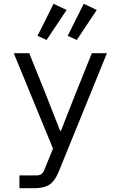

<svg xmlns="http://www.w3.org/2000/svg" viewBox="-20 -798 640 1018"><path d="M467 -516H547L291 113Q272 160 243.5 180Q215 200 159 200H83V132H174Q204 132 214 105L261 -10L53 -516H135L222 -300L299 -104H303L380 -300ZM227 -586 179 -608 264 -778 333 -745ZM387 -586 339 -608 424 -778 493 -745Z"/></svg>

Font: iA Writer Quattro V
Style: Regular
Weight: 400
Designer: Mike Abbink, Paul van der Laan, Pieter van Rosmalen, Oliver Reichenstein
Foundry: Information Architects Inc.
Version: Version 2.000